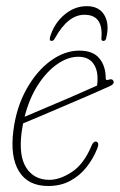

<svg xmlns="http://www.w3.org/2000/svg" viewBox="-20 -597 389 624"><path d="M295.5 -113Q283.5 -82.5 262 -54.8Q240.5 -27 209.2 -9.8Q178 7.5 136.5 7.5Q71 7.5 41.8 -40Q12.5 -87.5 23.5 -172.5Q33 -247.5 65.5 -306.2Q98 -365 143.8 -398.8Q189.5 -432.5 238 -432.5Q282 -432.5 302.8 -407.5Q323.5 -382.5 323.5 -343.5Q323.5 -334.5 331.5 -337.5Q344.5 -342.5 348.5 -334Q353 -324.5 337 -317Q306 -303 265 -285.2Q224 -267.5 182.2 -249.8Q140.5 -232 106.5 -217.5Q72.5 -203 55 -196Q52.5 -182.5 50.5 -169Q40 -90.5 65.5 -51.5Q91 -12.5 140.5 -12.5Q174.5 -12.5 213.8 -38.2Q253 -64 278 -124.5Q283.5 -137 291 -137Q296 -137 298.5 -131.8Q301 -126.5 295.5 -113ZM234.5 -412.5Q200.5 -412.5 166 -388.5Q131.5 -364.5 103.2 -320.8Q75 -277 60 -217.5Q84 -228 125.2 -245.2Q166.5 -262.5 212.2 -282.2Q258 -302 295.5 -319Q297 -328 297 -341.5Q297 -374 281.2 -393.2Q265.5 -412.5 234.5 -412.5ZM254.5 -549Q200.5 -549 158.5 -472.5Q154 -464 148 -464Q139.5 -464 142.5 -476Q155.5 -520.5 188.8 -548.8Q222 -577 262 -577Q302 -577 319.2 -547.8Q336.5 -518.5 325 -472.5Q323 -464 316 -464Q309 -464 309.5 -472.5Q316.5 -549 254.5 -549Z"/></svg>

Font: Fraunces 144pt S100 Thin
Style: Italic
Weight: 100
Italic angle: -16°
Version: Version 1.000; ttfautohint (v1.8.3)